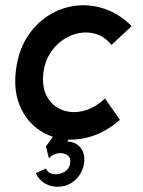

<svg xmlns="http://www.w3.org/2000/svg" viewBox="-20 -525 546 735"><path d="M439 -66Q383 -18 323.5 -1Q264 16 209.5 5.5Q155 -5 114 -39.5Q73 -74 52.5 -129Q32 -184 41 -256Q50 -329 83 -381.5Q116 -434 164.5 -465Q213 -496 269 -503Q325 -510 381 -491Q437 -472 484 -425L407 -353Q377 -390 335.5 -398Q294 -406 253 -389.5Q212 -373 182.5 -336Q153 -299 146 -246Q140 -191 160 -155Q180 -119 217 -104.5Q254 -90 297.5 -100Q341 -110 382 -148ZM199 190Q175 190 152.5 177.5Q130 165 117 138L156 120Q161 134 175 139Q189 144 205.5 141Q222 138 234.5 127Q247 116 249 97Q251 77 236.5 68Q222 59 202 62Q182 65 167 81L156 35L216 -46L272 -26L237 16Q270 19 286 37.5Q302 56 303 81.5Q304 107 292 132Q280 157 256 173.5Q232 190 199 190Z"/></svg>

Font: Kulim Park SemiBold
Style: Italic
Weight: 600
Italic angle: -8°
Designer: Noponies / Dale Sattler
Foundry: Noponies
Version: Version 1.000; ttfautohint (v1.8.3)